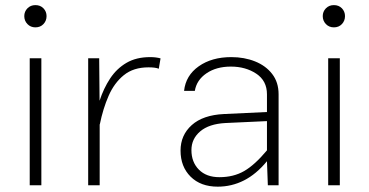

<svg xmlns="http://www.w3.org/2000/svg" viewBox="-20 -715 1425 741"><path d="M73.7 -652.8Q73.7 -670.4 85.9 -682.9Q98.1 -695.3 116.7 -695.3Q135.7 -695.3 147.7 -682.9Q159.7 -670.4 159.7 -652.8Q159.7 -634.8 147.7 -622.1Q135.7 -609.4 116.7 -609.4Q98.1 -609.4 85.9 -622.1Q73.7 -634.8 73.7 -652.8ZM94.7 -490.2H139.6V0H94.7Z M320.3 -490.2H362.8L364.3 -326.2Q379.9 -374 405 -412.1Q430.2 -450.2 468 -472.4Q505.9 -494.6 559.6 -494.6Q582 -494.6 599.6 -489.7L592.8 -449.7Q580.1 -455.1 553.2 -455.1Q495.1 -455.1 458 -425Q420.9 -395 399.2 -345.2Q377.4 -295.4 365.2 -234.9L364.7 -235.4V0H320.3Z M1055.2 -351.1V0H1013.7L1010.3 -92.8Q968.8 -42.5 921.4 -18.6Q874 5.4 820.3 5.4Q754.4 5.4 715.6 -33.2Q676.8 -71.8 676.8 -133.8Q676.8 -193.4 720 -232.2Q763.2 -271 844.2 -274.9L1010.3 -282.7V-351.1Q1010.3 -403.3 969 -430.7Q927.7 -458 871.1 -458Q814.9 -458 776.9 -432.1Q738.8 -406.2 731.9 -364.3H690.4Q696.8 -423.8 747.1 -459.2Q797.4 -494.6 872.6 -494.6Q922.9 -494.6 964.4 -478Q1005.9 -461.4 1030.5 -429.4Q1055.2 -397.5 1055.2 -351.1ZM718.8 -135.7Q718.8 -89.4 747.6 -60.3Q776.4 -31.2 826.7 -31.2Q881.3 -31.2 922.4 -54.9Q963.4 -78.6 1010.3 -134.8V-247.6L850.1 -240.2Q786.6 -236.8 752.7 -208Q718.8 -179.2 718.8 -135.7Z M1225.6 -652.8Q1225.6 -670.4 1237.8 -682.9Q1250 -695.3 1268.6 -695.3Q1287.6 -695.3 1299.6 -682.9Q1311.5 -670.4 1311.5 -652.8Q1311.5 -634.8 1299.6 -622.1Q1287.6 -609.4 1268.6 -609.4Q1250 -609.4 1237.8 -622.1Q1225.6 -634.8 1225.6 -652.8ZM1246.6 -490.2H1291.5V0H1246.6Z"/></svg>

Font: Estedad-FD ExtraLight
Style: Regular
Weight: 200
Designer: Amin Abedi
Version: Version 7.3